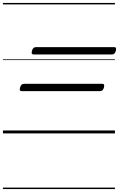

<svg xmlns="http://www.w3.org/2000/svg" viewBox="-20 -909 811 1308"><path d="M210 -538Q200 -538 197 -544Q194 -550 198 -564Q205 -588 225 -588H757Q768 -588 770 -581.5Q772 -575 769 -562Q762 -538 743 -538ZM129 -288Q119 -288 116 -294Q113 -300 117 -314Q124 -338 144 -338H676Q687 -338 689 -331.5Q691 -325 688 -312Q681 -288 662 -288ZM0 369H763V379H0ZM0 -20H763V0H0ZM0 -505H763V-500H0ZM0 -889H763V-879H0Z"/></svg>

Font: Playwrite HR Guides
Style: Regular
Weight: 400
Designer: Veronika Burian, José Scaglione
Foundry: TypeTogether
Version: Version 1.003